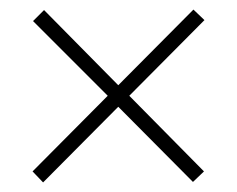

<svg xmlns="http://www.w3.org/2000/svg" viewBox="-20 -554 495 401"><path d="M384 -534 227 -376 72 -533 49 -510 205 -354 48 -196 70 -173 227 -331 383 -174 406 -196 250 -354 407 -512Z"/></svg>

Font: Noto Sans Gujarati Condensed ExtraLight
Style: Regular
Weight: 200
Width: 3
Designer: Jelle Bosma - Monotype Design Team, Universal Thirst
Foundry: Monotype Imaging Inc.
Version: Version 2.106